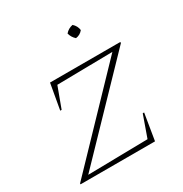

<svg xmlns="http://www.w3.org/2000/svg" viewBox="-166 -834 911 958"><g transform="rotate(-30 289.5 -354.5)"><path d="M550 -510 80 -22 425 -28 469 -152H477L452 0H23V-5L491 -493L171 -488L127 -369H119L145 -516H550ZM386 -709Q406 -691 409 -666Q393 -646 368 -643Q349 -660 343 -684Q360 -704 386 -709Z"/></g></svg>

Font: Piazzolla SC Thin
Style: Italic
Weight: 100
Italic angle: -11.3°
Designer: Juan Pablo del Peral
Foundry: Huerta Tipografica
Version: Version 1.330